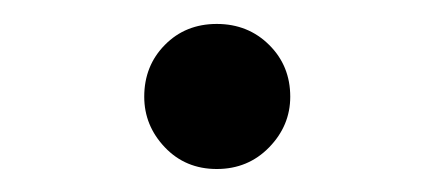

<svg xmlns="http://www.w3.org/2000/svg" viewBox="-20 -128 367 162"><path d="M162.9 14.6Q136.5 14.6 119.1 -3.7Q101.7 -22 101.7 -46.4Q101.7 -72.5 119.1 -90.1Q136.5 -107.8 162.9 -107.8Q189.3 -107.8 207.1 -90.1Q224.9 -72.5 224.9 -46.4Q224.9 -22 207.1 -3.7Q189.3 14.6 162.9 14.6Z"/></svg>

Font: Noto Serif JP
Style: Regular
Weight: 200
Designer: Ryoko NISHIZUKA 西塚涼子 (kana & ideographs); Frank Grießhammer (Latin, Greek & Cyrillic); Wenlong ZHANG 张文龙 (bopomofo); San
Foundry: Adobe
Version: Version 2.001;hotconv 1.1.0;makeotfexe 2.6.0